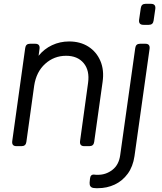

<svg xmlns="http://www.w3.org/2000/svg" viewBox="-20 -765 846 1005"><path d="M66 0Q41 0 44 -26L112 -514Q115 -536 137 -536H164Q190 -536 187 -510L182 -473Q211 -509 252.5 -528.5Q294 -548 342 -548Q400 -548 442.5 -521Q485 -494 505.5 -446Q526 -398 517 -336L473 -22Q470 0 448 0H421Q396 0 399 -26L441 -331Q450 -396 418 -434.5Q386 -473 326 -473Q263 -473 216.5 -431Q170 -389 159 -317L118 -22Q115 0 93 0ZM731 -635Q705 -635 708 -661L717 -723Q720 -745 742 -745H770Q796 -745 793 -719L784 -657Q781 -635 759 -635ZM493 220Q489 220 483 220Q477 220 470 219Q448 216 449 192L451 171Q453 147 473 149Q478 150 483.5 150Q489 150 493 150Q535 150 568.5 124Q602 98 609 48L688 -514Q691 -536 713 -536H741Q766 -536 763 -510L684 52Q676 107 648.5 144.5Q621 182 580.5 201Q540 220 493 220Z"/></svg>

Font: Pitagon Sans Text
Style: Italic
Weight: 400
Italic angle: -8°
Designer: Travis Tran
Foundry: Pitagon
Version: Version 1.001; ttfautohint (v1.8.4.7-5d5b);gftools[0.9.26]